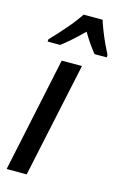

<svg xmlns="http://www.w3.org/2000/svg" viewBox="-118 -818 551 870"><g transform="rotate(15 157.0 -383.0)"><path d="M6 0 120 -539H215L100 0ZM37 -617Q69 -650 104 -690.5Q139 -731 162 -766H251Q257 -746 268 -718Q279 -690 291.5 -663Q304 -636 314 -617L313 -606H256Q242 -623 226 -646Q210 -669 195 -695Q140 -640 95 -606H36Z"/></g></svg>

Font: Noto Sans Condensed Medium
Style: Italic
Weight: 500
Width: 3
Italic angle: -12°
Designer: Monotype Design Team
Foundry: Monotype Imaging Inc.
Version: Version 2.013; ttfautohint (v1.8.4.7-5d5b)